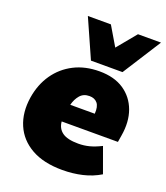

<svg xmlns="http://www.w3.org/2000/svg" viewBox="-142 -862 840 972"><g transform="rotate(20 278.5 -376.5)"><path d="M307 12Q206 12 140 -25.5Q74 -63 46 -128.5Q18 -194 31 -278Q43 -352 81 -406.5Q119 -461 178.5 -491.5Q238 -522 315 -522Q395 -522 447 -487Q499 -452 521 -392Q543 -332 530 -255L524 -218H221Q224 -181 251.5 -161Q279 -141 338 -141Q369 -141 397.5 -148.5Q426 -156 460 -173L509 -38Q466 -12 415 0Q364 12 307 12ZM310 -387Q278 -387 259.5 -365.5Q241 -344 233 -312H365Q368 -351 353 -369Q338 -387 310 -387ZM255 -558 163 -765H287L348 -662L433 -765H557L425 -558Z"/></g></svg>

Font: Mulish ExtraBlack
Style: Italic
Weight: 1000
Italic angle: -9°
Designer: Vernon Adams
Foundry: Vernon Adams
Version: Version 3.603; ttfautohint (v1.8.3)